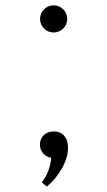

<svg xmlns="http://www.w3.org/2000/svg" viewBox="-20 -582 402 724"><path d="M182 -459.5C210.5 -459.5 233.5 -482 233.5 -510.5C233.5 -539 210.5 -562 182 -562C154.5 -562 131 -539 131 -510.5C131 -482 154.5 -459.5 182 -459.5ZM156.5 121.5C179 103.5 198 80.5 213.5 53C229 25.5 236.5 -1 236.5 -26C236.5 -64.5 214.5 -86.5 182.5 -86.5C152 -86.5 130.5 -66 130.5 -36C130.5 -11.5 148.5 9 173 13C171 47.5 155 85 137.5 105.5Z"/></svg>

Font: Spartan
Style: Regular
Weight: 400
Designer: Matt Bailey, Mirko Velimirovic
Foundry: Matt Bailey
Version: Version 1.003